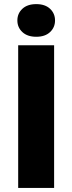

<svg xmlns="http://www.w3.org/2000/svg" viewBox="-20 -922 355 942"><path d="M69.2 0V-700H245.5V0ZM157.9 -741.6Q114.5 -741.6 89.8 -764.6Q65.2 -787.5 65.2 -821.7Q65.2 -855.9 89.8 -878.9Q114.5 -901.8 157.9 -901.8Q201.2 -901.8 225.6 -878.9Q250 -855.9 250 -821.7Q250 -787.5 225.6 -764.6Q201.2 -741.6 157.9 -741.6Z"/></svg>

Font: REM Medium
Style: Regular
Weight: 500
Designer: Octavio Pardo
Foundry: Ashler Design
Version: Version 1.005;gftools[0.9.28]